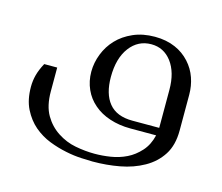

<svg xmlns="http://www.w3.org/2000/svg" viewBox="-79 -454 825 712"><g transform="rotate(15 334.0 -98.5)"><path d="M238.8 -166Q238.8 -200.7 252 -234.4Q265.1 -268.1 289.6 -293.9Q314 -319.8 350.6 -335.9Q387.2 -352.1 434.1 -352.1Q478 -352.1 512.7 -336.9Q544.4 -323.2 567.9 -297.4Q590.3 -272.9 601.1 -241.7Q611.8 -210.9 611.8 -177.2V-40Q611.8 16.6 587.9 53.7Q564 90.8 523.9 113.3Q483.4 136.2 433.1 145.5Q383.3 154.8 329.1 154.8Q314.5 154.8 286.6 153.3Q257.3 151.9 226.6 145.5Q192.9 138.7 160.6 126Q127.9 113.3 99.6 89.4Q72.8 66.4 54.7 30.8Q37.1 -4.4 37.1 -54.2Q37.1 -77.1 43 -99.6Q48.8 -121.6 63 -147.9H112.8V-56.2Q112.8 -1 133.3 34.2Q153.3 68.4 185.5 89.4Q218.3 110.8 254.9 117.7Q293 125 329.1 125Q359.4 125 390.1 120.1Q421.9 115.2 450.7 101.1Q478 87.9 501 62.5Q523.4 37.6 532.2 0H433.1Q390.1 0 353.5 -12.2Q317.9 -23.9 292.5 -45.9Q266.6 -67.9 252.9 -98.6Q238.8 -129.9 238.8 -166ZM536.1 -29.8V-43.9V-175.8Q536.1 -242.7 505.9 -282.7Q476.1 -321.8 428.2 -321.8Q377.4 -321.8 345.7 -279.8Q314 -237.8 314 -166Q314 -101.1 342.8 -65.9Q372.1 -29.8 433.1 -29.8Z"/></g></svg>

Font: SimahzazaarabicW05-Light
Style: Regular
Weight: 300
Designer: Ahmed zaza
Foundry: Ahmed zaza
Version: Version 1.001